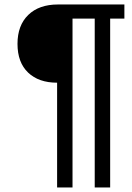

<svg xmlns="http://www.w3.org/2000/svg" viewBox="-20 -708 590 857"><path d="M303.7 -625V128.9H234.9V-338.9Q152.8 -338.9 105.5 -384Q58.1 -429.2 58.1 -512.2Q58.1 -594.7 106.2 -641.4Q154.3 -688 238.8 -688H535.2V-625H471.7V128.9H402.8V-625Z"/></svg>

Font: Arimo SemiBold
Style: Italic
Weight: 600
Italic angle: -12°
Version: Version 1.33